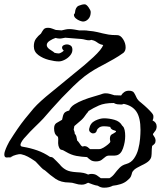

<svg xmlns="http://www.w3.org/2000/svg" viewBox="-28 -750 766 891"><path d="M455 121Q446 121 439 118.5Q432 116 426 112Q413 110 402.5 106Q392 102 381 98Q375 101 368 104Q361 107 351 107Q336 107 321.5 102Q307 97 293 97Q255 97 230 80Q205 63 181 41Q171 36 163 27Q155 18 146 9L144 7Q142 6 140 2L132 -4Q116 -15 101 -23Q86 -31 71 -34Q61 -36 46.5 -31.5Q32 -27 21 -22L33 -24Q11 -16 9 -16L8 -15Q7 -15 9 -16L14 -19L21 -22L5 -19Q-8 -18 -8 -33Q-8 -40 -5 -49Q-1 -61 5 -73.5Q11 -86 15 -93Q37 -128 53.5 -152Q70 -176 87.5 -198Q105 -220 128 -247Q142 -263 163 -282Q184 -301 209 -321Q234 -342 261.5 -364Q289 -386 315 -408Q367 -449 405.5 -485Q444 -521 451 -541Q437 -544 430 -548.5Q423 -553 416.5 -557.5Q410 -562 396 -565Q390 -563 386 -563Q377 -563 368 -565.5Q359 -568 350 -569Q328 -571 311.5 -572Q295 -573 275 -575Q268 -574 261.5 -572.5Q255 -571 248 -571Q243 -571 238.5 -572Q234 -573 230 -574Q217 -570 203 -561Q189 -552 189 -541Q189 -531 201 -522Q206 -518 213 -514Q220 -510 225 -505Q237 -502 245 -502Q248 -502 255 -505.5Q262 -509 268 -515Q260 -522 260 -529Q260 -536 267 -540Q274 -544 283 -544Q292 -544 300 -538.5Q308 -533 308 -519Q308 -505 297.5 -492.5Q287 -480 272 -472.5Q257 -465 245 -465Q226 -465 198.5 -472Q171 -479 150 -494.5Q129 -510 129 -535Q129 -557 139 -570.5Q149 -584 162 -594Q168 -605 174 -613Q180 -621 195 -621Q205 -621 213.5 -617.5Q222 -614 231 -611Q238 -610 244.5 -610Q251 -610 258 -609Q267 -611 275.5 -613Q284 -615 293 -615Q305 -615 316.5 -613Q328 -611 339 -609Q350 -609 361.5 -609Q373 -609 384 -607Q407 -605 421.5 -601.5Q436 -598 449 -595Q461 -592 476 -589.5Q491 -587 516 -587Q531 -587 543 -568.5Q555 -550 555 -530Q555 -514 545 -505Q523 -489 500 -476Q477 -463 453 -450Q431 -439 410 -426.5Q389 -414 366 -397Q339 -376 312 -349.5Q285 -323 259 -296Q234 -269 211.5 -244Q189 -219 173 -200Q157 -183 133.5 -160.5Q110 -138 92 -117Q82 -107 76 -98Q70 -89 68 -83Q67 -81 67 -78Q67 -70 78 -69Q114 -63 145 -52Q176 -41 204 -22Q213 -22 219 -17Q228 -9 235 -1.5Q242 6 249 13L251 15Q253 17 254 19Q266 32 281 39.5Q296 47 325 49Q348 50 359.5 52.5Q371 55 381 60Q389 57 396 57Q412 57 422 64Q432 71 440 77H480Q494 69 504 55.5Q514 42 526.5 29Q539 16 558 11Q580 5 593.5 -14Q607 -33 613.5 -57.5Q620 -82 622 -106Q624 -130 624 -147Q624 -204 605 -232Q586 -260 546 -268Q540 -265 535 -265Q526 -265 517.5 -266Q509 -267 502 -271L500 -272Q457 -272 431 -260.5Q405 -249 383 -235Q380 -229 374 -223Q361 -203 348.5 -192Q336 -181 317 -165L314 -149Q316 -143 317.5 -138.5Q319 -134 319 -129Q324 -125 326 -118Q328 -111 329 -104L330 -98Q335 -94 339.5 -87Q344 -80 348 -75Q352 -71 355 -70Q361 -72 364 -72Q372 -72 378.5 -67.5Q385 -63 390 -58H432Q441 -58 452.5 -65Q464 -72 473.5 -80Q483 -88 484 -92Q484 -95 483 -98Q482 -101 482 -105Q482 -122 491 -126.5Q500 -131 510 -138V-142Q506 -144 502.5 -145Q499 -146 496 -147Q484 -153 484 -161Q468 -164 455 -164Q440 -164 432 -158Q424 -152 422 -147Q419 -131 404 -131Q397 -131 390.5 -137Q384 -143 386 -153Q391 -179 413.5 -190Q436 -201 455 -201Q478 -201 503 -194Q528 -187 539 -167L542 -164Q548 -158 550.5 -146Q553 -134 553 -119Q553 -91 543 -62Q533 -33 512 -29Q508 -28 504 -28Q500 -28 495 -28H479Q468 -28 460.5 -21.5Q453 -15 443.5 -8Q434 -1 417 -1Q402 -1 393 -7Q384 -13 376 -21Q351 -22 326.5 -26.5Q302 -31 277 -46Q265 -54 256.5 -55Q248 -56 243 -75Q241 -86 242 -95.5Q243 -105 241 -115Q230 -123 226.5 -132Q223 -141 223 -154Q223 -172 234 -179Q245 -186 258 -193L260 -194Q264 -217 270 -225Q276 -233 293 -237Q299 -254 317.5 -265.5Q336 -277 359 -286Q382 -295 403.5 -301Q425 -307 437 -311Q442 -313 448.5 -315Q455 -317 462 -317Q473 -317 483 -314Q493 -311 503 -308Q511 -308 518.5 -307.5Q526 -307 533 -307H534Q540 -317 549 -323Q558 -329 570 -329Q588 -329 594 -319.5Q600 -310 605.5 -297.5Q611 -285 626 -274Q630 -271 643 -259.5Q656 -248 668 -235.5Q680 -223 682 -218Q684 -215 684 -207Q684 -203 683 -199Q682 -195 680 -191Q699 -182 699 -163Q699 -148 688 -137L685 -132Q682 -130 682 -128.5Q682 -127 682 -125Q687 -118 690.5 -111.5Q694 -105 694 -97Q694 -88 689 -82.5Q684 -77 678 -73Q677 -66 676.5 -59.5Q676 -53 676 -48Q676 -35 674.5 -24.5Q673 -14 663.5 -4Q654 6 628 18Q603 30 594.5 38Q586 46 584.5 53Q583 60 579.5 68.5Q576 77 561 89Q549 99 531.5 104.5Q514 110 495 112Q488 116 478 118.5Q468 121 455 121ZM357 -650Q353 -650 343 -653.5Q333 -657 324 -664.5Q315 -672 315 -682Q315 -683 315.5 -683Q316 -683 316 -684Q320 -688 320 -692Q322 -717 337.5 -723.5Q353 -730 365 -730Q373 -730 383 -716Q393 -702 393 -694Q393 -674 382 -662Q371 -650 357 -650Z"/></svg>

Font: Are You Serious
Style: Regular
Weight: 400
Designer: Robert E. Leuschke
Foundry: Robert E. Leuschke
Version: Version 1.100